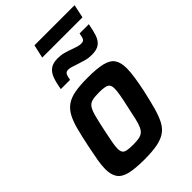

<svg xmlns="http://www.w3.org/2000/svg" viewBox="-252 -931 1029 1029"><g transform="rotate(-45 262.5 -417.0)"><path d="M206 8Q135 8 94.5 -2Q54 -12 37 -37Q20 -62 20 -104Q20 -132 26.5 -169.5Q33 -207 43 -255Q56 -318 68 -363.5Q80 -409 96.5 -439Q113 -469 138.5 -486.5Q164 -504 203 -511Q242 -518 299 -518Q370 -518 410.5 -508Q451 -498 467.5 -473.5Q484 -449 484 -405Q484 -378 478.5 -340.5Q473 -303 463 -255Q449 -192 436.5 -147Q424 -102 408 -71.5Q392 -41 367 -24Q342 -7 303 0.5Q264 8 206 8ZM218 -91Q245 -91 262 -94Q279 -97 290.5 -106Q302 -115 310 -133Q318 -151 325 -181Q332 -211 341 -255Q351 -299 356 -327.5Q361 -356 361 -374Q361 -394 354 -403Q347 -412 331 -415.5Q315 -419 287 -419Q254 -419 234.5 -414Q215 -409 204 -392.5Q193 -376 184.5 -343.5Q176 -311 164 -255Q155 -211 149.5 -182.5Q144 -154 144 -135Q144 -116 151 -106.5Q158 -97 174.5 -94Q191 -91 218 -91ZM155 -576Q162 -619 172.5 -647Q183 -675 203 -690Q223 -705 260 -705Q285 -705 306.5 -699Q328 -693 349 -685Q366 -679 379 -675Q392 -671 405 -671Q422 -671 427.5 -681Q433 -691 437 -716H507Q500 -675 490 -646Q480 -617 460 -602.5Q440 -588 403 -588Q377 -588 356.5 -594Q336 -600 314 -607Q297 -612 283.5 -617Q270 -622 257 -622Q241 -622 235 -611.5Q229 -601 225 -576ZM204 -766 221 -842H525L509 -766Z"/></g></svg>

Font: Saira SemiCondensed SemiBold
Style: Italic
Weight: 600
Width: 4
Italic angle: -12°
Designer: Hector Gatti with collaboration of the Omnibus-Type team
Foundry: Omnibus-Type
Version: Version 1.101